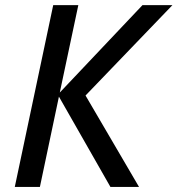

<svg xmlns="http://www.w3.org/2000/svg" viewBox="-20 -734 697 754"><path d="M38.1 0 189 -713.9H287.6L214.8 -370.6L539.6 -713.9H657.2L315.9 -358.9L525.9 0H413.6L211.4 -354.5L136.7 0Z"/></svg>

Font: Open Sans Medium
Style: Italic
Weight: 500
Italic angle: -12°
Designer: Monotype Design Team
Foundry: Monotype Imaging Inc.
Version: Version 3.000